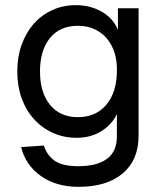

<svg xmlns="http://www.w3.org/2000/svg" viewBox="-20 -562 637 744"><path d="M284 162Q198 162 138.5 120Q79 78 62 8L150 2Q162 40 192 61Q222 82 284 82Q356 82 394.5 53.5Q433 25 433 -34V-120Q413 -78 371.5 -53Q330 -28 278 -28Q227 -28 185 -47Q143 -66 112 -100Q81 -134 64 -181Q47 -228 47 -285Q47 -342 64 -389Q81 -436 111 -470Q141 -504 182.5 -523Q224 -542 274 -542Q330 -542 374.5 -516.5Q419 -491 437 -446V-530H517V-36Q517 58 455.5 110Q394 162 284 162ZM282 -108Q351 -108 391.5 -155.5Q432 -203 433 -285Q434 -326 423.5 -358.5Q413 -391 393 -414Q373 -437 345 -449.5Q317 -462 282 -462Q212 -462 173.5 -414.5Q135 -367 135 -285Q135 -203 174 -155.5Q213 -108 282 -108Z"/></svg>

Font: Geist
Style: Regular
Weight: 400
Designer: Basement.studio, Andrés Briganti, Mateo Zaragoza
Foundry: Basement.studio, Vercel, Andrés Briganti, Guido Ferreyra, Mateo Zaragoza
Version: Version 1.401